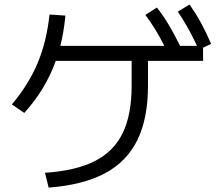

<svg xmlns="http://www.w3.org/2000/svg" viewBox="-20 -814 978 861"><path d="M570.3 -429.7V-541H230Q207 -476.6 172.1 -418.9Q137.2 -361.3 88.9 -307.6L33.2 -345.7Q107.4 -433.6 148.2 -530Q189 -626.5 202.1 -749L273.4 -744.1Q266.1 -669.4 250.5 -608.4H716.8Q677.7 -686.5 631.8 -747.1L683.6 -780.3Q712.4 -743.7 736.8 -702.6Q761.2 -661.6 787.6 -608.4H863.3Q823.7 -694.3 777.3 -761.7L830.1 -793.9Q858.4 -753.4 881.6 -710.9Q904.8 -668.5 926.8 -617.2L890.6 -600.1V-541H643.6V-429.7Q643.6 -283.2 596.2 -186.3Q548.8 -89.4 450.7 -36.9Q352.5 15.6 198.2 27.3L181.6 -39.1Q319.8 -48.3 405 -91.6Q490.2 -134.8 530.3 -217.3Q570.3 -299.8 570.3 -429.7Z"/></svg>

Font: Pretendard JP
Style: Regular
Weight: 400
Designer: Base glyphs from Inter by Rasmus Andersson; Hangeul glyphs from Noto Sans CJK(Source Han Sans) by Jang Soo-young and Kan
Foundry: Kil Hyung-jin
Version: Version 1.309